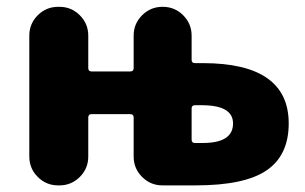

<svg xmlns="http://www.w3.org/2000/svg" viewBox="-20 -567 899 566"><path d="M544.9 -390.6Q544.9 -380.9 554.7 -380.9H578.1Q831.1 -380.9 831.1 -203.1Q831.1 -109.4 766.1 -64.9Q701.2 -20.5 556.6 -20.5H459Q423.8 -20.5 398.9 -45.4Q374 -70.3 374 -105.5V-220.7Q374 -230.5 364.3 -230.5H250Q240.2 -230.5 240.2 -220.7V-105.5Q240.2 -70.3 215.3 -45.4Q190.4 -20.5 155.3 -20.5H151.4Q116.2 -20.5 91.3 -45.4Q66.4 -70.3 66.4 -105.5V-461.9Q66.4 -497.1 91.3 -522Q116.2 -546.9 151.4 -546.9H155.3Q190.4 -546.9 215.3 -522Q240.2 -497.1 240.2 -461.9V-366.2Q240.2 -356.4 250 -356.4H364.3Q374 -356.4 374 -366.2V-461.9Q374 -497.1 398.9 -522Q423.8 -546.9 459 -546.9H460Q495.1 -546.9 520 -522Q544.9 -497.1 544.9 -461.9ZM554.7 -256.8Q544.9 -256.8 544.9 -247.1V-155.3Q544.9 -145.5 554.7 -145.5H578.1Q667 -145.5 667 -203.1Q667 -255.9 578.1 -256.8Z"/></svg>

Font: Gen Jyuu GothicX Heavy
Style: Bold
Weight: 900
Designer: [Source Han Sans]
Ryoko NISHIZUKA  (kana & ideographs); Paul D. Hunt (Latin, Greek & Cyrillic); Wenlong ZHANG  (bopomofo
Version: Version 1.002.20150607